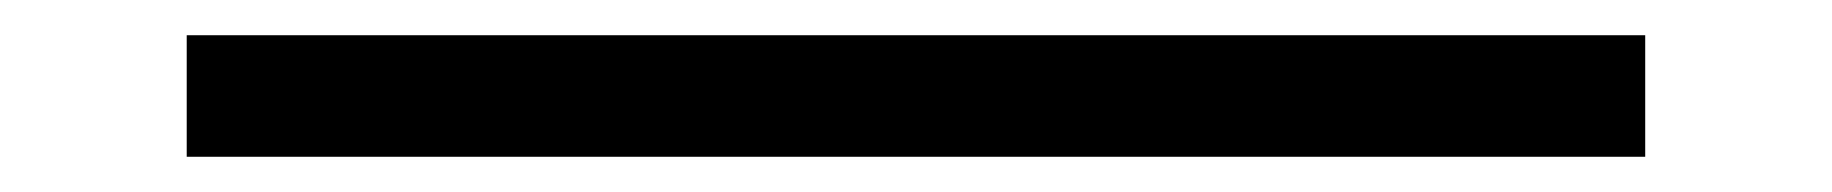

<svg xmlns="http://www.w3.org/2000/svg" viewBox="-20 -435 1040 109"><path d="M914 -415V-346H86V-415Z"/></svg>

Font: Murecho
Style: Regular
Weight: 400
Designer: Neil Summerour
Foundry: Positype
Version: Version 1.010; ttfautohint (v1.8.3)